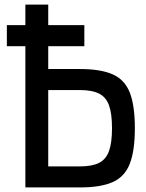

<svg xmlns="http://www.w3.org/2000/svg" viewBox="-20 -820 640 840"><path d="M10 -618V-710H349V-618ZM91 0V-800H191V-19L118 -92H330Q383 -92 413.5 -107.5Q444 -123 457 -159.5Q470 -196 470 -259Q470 -323 457 -359Q444 -395 413.5 -410.5Q383 -426 330 -426H119V-518H330Q421 -518 473.5 -494.5Q526 -471 548 -414.5Q570 -358 570 -259Q570 -161 548 -104Q526 -47 473.5 -23.5Q421 0 330 0Z"/></svg>

Font: Victor Mono
Style: Bold
Weight: 700
Monospace: yes
Designer: Rune Bjørnerås
Version: Version 1.561;gftools[0.9.30]